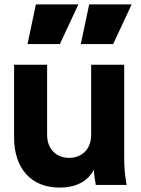

<svg xmlns="http://www.w3.org/2000/svg" viewBox="-20 -840 639 872"><path d="M251 12C321 12 378 -14 406 -69C407 -50 410 -28 415 0H555C547 -47 544 -80 544 -127V-546H394V-227C394 -164 353 -123 294 -123C235 -123 194 -164 194 -227V-546H44V-215C44 -79 118 12 251 12ZM105 -640H252L336 -820H143ZM347 -640H494L578 -820H385Z"/></svg>

Font: Mluvka ExtraBold
Style: Regular
Weight: 800
Designer: Modified by Jiří Krblich, Original typeface by Gumpita Rahayu
Foundry: Gumpita Rahayu & Jiří Krblich
Version: Version 2.000;Glyphs 3.1.1 (3134)